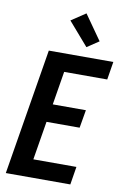

<svg xmlns="http://www.w3.org/2000/svg" viewBox="-105 -1043 716 1102"><g transform="rotate(10 253.5 -491.5)"><path d="M10 0 131 -735H507L490 -630H239L207 -435H400L382 -330H189L152 -105H403L386 0ZM340 -792 223 -927 307 -983 409 -838Z"/></g></svg>

Font: Iosevka Extrabold Oblique
Style: Regular
Weight: 800
Italic angle: -9°
Monospace: yes
Designer: Belleve Invis
Foundry: Belleve Invis
Version: Version 32.5.0; ttfautohint (v1.8.4)